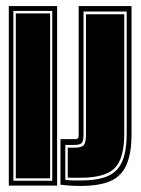

<svg xmlns="http://www.w3.org/2000/svg" viewBox="-20 -611 465 632"><path d="M9 0V-591H168V0ZM24 -16H152V-575H24ZM32 -24V-567H145V-24ZM246 1Q239 1 221 0.5Q203 0 179 -3V-153H226Q234 -153 236.5 -155.5Q239 -158 239 -169V-591H413V-172Q413 -107 396.5 -69Q380 -31 343.5 -15Q307 1 246 1ZM223 -17H246Q301 -17 334 -31Q367 -45 382 -79Q397 -113 397 -172V-573H255V-169Q255 -148 249.5 -141Q244 -134 226 -134H195V-19Q201 -18 208 -17.5Q215 -17 223 -17ZM224 -26Q217 -26 211.5 -26Q206 -26 203 -27V-125H226Q249 -125 256 -133.5Q263 -142 263 -169V-564H389V-172Q389 -88 357 -57Q325 -26 246 -26Z"/></svg>

Font: Alumni Sans Collegiate One SC
Style: Regular
Weight: 400
Designer: Robert E. Leuschke
Foundry: Robert E. Leuschke
Version: Version 1.100